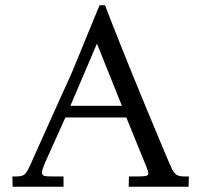

<svg xmlns="http://www.w3.org/2000/svg" viewBox="-20 -711 766 731"><path d="M27.1 -39.1H39.1Q65.9 -39.1 75 -48.3Q84 -57.6 95.8 -84.1Q107.7 -110.6 126.3 -152.2Q145 -193.8 173.6 -257.4Q202.1 -321 214.8 -349.1Q227.5 -377.2 236.8 -397.3Q246.1 -417.5 249.5 -425.5Q252.9 -433.6 257.1 -443.1L358.9 -690.9H379.9Q440.4 -533 533 -309Q625.5 -85 635.3 -66.7Q645 -48.3 655.4 -43.7Q665.8 -39.1 684.1 -39.1H699L698 0H470L470.9 -39.1H501Q525.9 -39.1 535.4 -41.1Q544.9 -43.2 544.9 -51Q544.9 -56.6 540.4 -68Q535.9 -79.3 534.9 -82L460.9 -263.9H229L149.9 -87.9Q139.9 -63.5 139.9 -54Q139.9 -44.4 147.6 -41.7Q155.3 -39.1 180.9 -39.1H221.9V0H28.1ZM248 -308.1H444.1L349.1 -544.9Z"/></svg>

Font: Linden Hill
Style: Regular
Weight: 400
Version: Version 1.202